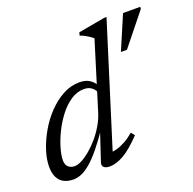

<svg xmlns="http://www.w3.org/2000/svg" viewBox="-128 -844 987 983"><g transform="rotate(-20 366.0 -352.5)"><path d="M379.5 -368.5Q372.5 -385.5 356.5 -396.8Q340.5 -408 317 -408Q279 -408 245 -385.2Q211 -362.5 183 -326Q155 -289.5 134.5 -247.8Q114 -206 102.8 -167.2Q91.5 -128.5 91.5 -101.5Q91.5 -77 105 -65Q118.5 -53 139.5 -53Q155.5 -53 178 -64.5Q200.5 -76 225 -96.5Q249.5 -117 273.2 -144.5Q297 -172 316.2 -204.8Q335.5 -237.5 346 -272.5L457.5 -634Q448.5 -641.5 438.5 -648.2Q428.5 -655 416.8 -661.2Q405 -667.5 390.5 -672.5L395 -689L539.5 -715H552.5L340 -36L329 -57Q346.5 -54.5 369.2 -60.8Q392 -67 417.2 -81Q442.5 -95 467 -116L482.5 -96.5Q424.5 -36 383 -13Q341.5 10 308.5 10Q285 10 275.2 0.2Q265.5 -9.5 271.5 -26.5L327.5 -194.5H336.5Q295.5 -134 263 -94.5Q230.5 -55 203.8 -32.5Q177 -10 154.2 -0.5Q131.5 9 110.5 9Q81.5 9 59.8 -1.8Q38 -12.5 26 -35.8Q14 -59 14 -95Q14 -135 29.2 -182.2Q44.5 -229.5 71.5 -276.5Q98.5 -323.5 135.5 -362.2Q172.5 -401 216 -424.8Q259.5 -448.5 307 -448.5Q340 -448.5 360.8 -435.2Q381.5 -422 396.5 -396.5ZM560.5 -521.5 639 -705H732.5L732 -694L593.5 -521.5Z"/></g></svg>

Font: Newsreader 16pt 16pt
Style: Italic
Weight: 400
Italic angle: -17°
Version: Version 1.003